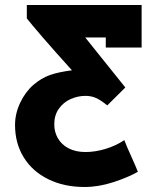

<svg xmlns="http://www.w3.org/2000/svg" viewBox="-20 -570 640 766"><path d="M40 -71.5Q40 -116.5 60.5 -160Q81 -203.5 114 -232Q145 -258.5 178.8 -270.5Q212.5 -282.5 267 -289.5Q197 -367 150.2 -421.2Q103.5 -475.5 87 -496.5V-550H545V-380.5H402V-420.5H320L480 -221L408 -149.5Q382 -170.5 363.2 -179Q344.5 -187.5 321 -187.5Q290.5 -187.5 261.8 -174.8Q233 -162 214.8 -136.2Q196.5 -110.5 196.5 -74Q196.5 -43.5 211 -18.2Q225.5 7 253.8 21.8Q282 36.5 321 36.5Q359.5 36.5 400.5 24.2Q441.5 12 476 -11Q484 11 505 57Q523.5 98 530 115.5Q491 137.5 432.2 156.8Q373.5 176 317.5 176Q235.5 176 172.5 145Q109.5 114 74.8 58Q40 2 40 -71.5Z"/></svg>

Font: JuliaMono Black
Style: Regular
Weight: 900
Monospace: yes
Designer: cormullion
Foundry: corm
Version: Version 0.054; ttfautohint (v1.8.4)